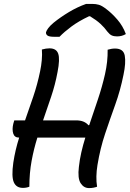

<svg xmlns="http://www.w3.org/2000/svg" viewBox="-20 -954 663 981"><path d="M53 -339H108Q129 -399 150 -460.5Q171 -522 185 -590Q191 -619 193.5 -647Q196 -675 194 -701Q215 -707 233 -707Q268 -707 277.5 -679.5Q287 -652 274 -586Q262 -521 241.5 -460.5Q221 -400 200 -339H368Q391 -339 406.5 -332.5Q422 -326 432 -314L436 -315Q458 -380 480 -445.5Q502 -511 516.5 -575Q531 -639 530 -700Q541 -703 549.5 -704.5Q558 -706 568 -706Q611 -706 617.5 -669.5Q624 -633 611 -572Q595 -492 568.5 -418.5Q542 -345 517 -270.5Q492 -196 478 -111Q468 -50 476 0Q468 3 457.5 5Q447 7 435 7Q408 7 392 -18Q376 -43 383 -101Q387 -138 395.5 -175.5Q404 -213 416 -251H171Q153 -194 141.5 -132Q130 -70 130 0Q115 6 97 6Q63 6 50.5 -23Q38 -52 48 -123Q53 -156 60.5 -188Q68 -220 78 -251H77Q54 -251 47.5 -272Q41 -293 48 -322ZM420 -934H452Q470 -934 485.5 -929.5Q501 -925 524 -907Q552 -886 580 -853.5Q608 -821 623 -780Q603 -768 578 -768Q562 -768 551 -773Q540 -778 529 -792Q514 -813 493.5 -832Q473 -851 440 -871H435Q382 -846 345 -818.5Q308 -791 284 -766H258Q231 -766 222.5 -772.5Q214 -779 215 -789Q217 -797 226 -809.5Q235 -822 254 -838Q290 -867 332.5 -892.5Q375 -918 420 -934Z"/></svg>

Font: Recursive Mn Csl St
Style: Italic
Weight: 400
Italic angle: -15°
Monospace: yes
Version: Version 1.079;hotconv 1.0.112;makeotfexe 2.5.65598; ttfautoh